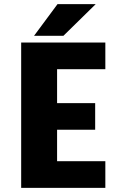

<svg xmlns="http://www.w3.org/2000/svg" viewBox="-20 -905 610 925"><path d="M144 -732.5 257 -885H441L285.5 -732.5ZM487.5 -571.5H255V-408H438.5V-280H255V-128.5H487.5V0H82V-700H487.5Z"/></svg>

Font: League Mono Narrow ExtraBold
Style: Regular
Weight: 800
Width: 3
Designer: Tyler Finck
Foundry: The League of Moveable Type / Tyler Finck
Version: Version 2.210